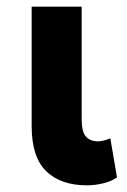

<svg xmlns="http://www.w3.org/2000/svg" viewBox="-20 -546 382 576"><path d="M331 -14Q315 -2 289.5 4Q264 10 241 10Q162 10 118.5 -32.5Q75 -75 75 -167V-526H225V-190Q225 -150 238 -136Q251 -122 274 -122Q281 -122 290 -124Q299 -126 311 -131Z"/></svg>

Font: Radio Canada
Style: Bold
Weight: 700
Designer: Charles Daoud, Etienne Aubert Bonn, Alexandre Saumier Demers, Jacques Le Bailly
Foundry: Radio-Canada
Version: Version 2.104; ttfautohint (v1.8.4.7-5d5b);gftools[0.9.28.de